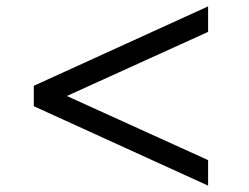

<svg xmlns="http://www.w3.org/2000/svg" viewBox="-20 -717 780 602"><path d="M632.5 -135 86 -384V-448L632.5 -697V-617L189.5 -416L632.5 -215Z"/></svg>

Font: Spartan Thin Medium
Style: Regular
Weight: 500
Version: Version 1.004